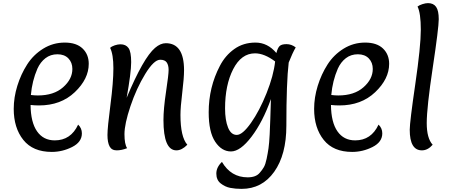

<svg xmlns="http://www.w3.org/2000/svg" viewBox="-20 -957 2881 1231"><path d="M230 -281Q203 -281 176 -284Q177 -173 217.5 -115Q258 -57 331 -57Q434 -57 481 -158Q505 -135 505 -102Q505 -46 442.5 -14.5Q380 17 312 17Q191 17 129.5 -60Q68 -137 68 -259Q68 -332 91 -406.5Q114 -481 154 -543.5Q194 -606 257 -645Q320 -684 395 -684Q470 -684 509.5 -646Q549 -608 549 -548Q549 -451 459.5 -366Q370 -281 230 -281ZM220 -517Q186 -439 178 -348Q202 -345 223 -345Q325 -345 384.5 -397.5Q444 -450 444 -515Q444 -556 418.5 -582.5Q393 -609 348.5 -609Q304 -609 271.5 -584Q239 -559 220 -517Z M1043 -680Q1160 -680 1160 -507Q1160 -457 1148.5 -363Q1137 -269 1137 -220Q1137 -79 1181 -29Q1146 7 1111 7Q1028 7 1028 -187Q1028 -259 1044.5 -368.5Q1061 -478 1061 -508.5Q1061 -539 1049 -556.5Q1037 -574 1007 -574Q967 -574 911 -482.5Q855 -391 816.5 -276.5Q778 -162 778 -97Q778 -32 795 -7Q760 7 728 7Q696 7 682.5 -18.5Q669 -44 669 -91.5Q669 -139 688 -284.5Q707 -430 707 -519.5Q707 -609 686 -650Q696 -660 716 -666.5Q736 -673 752 -673Q787 -673 804 -649Q821 -625 821 -558.5Q821 -492 792 -330Q899 -586 974 -650Q1009 -680 1043 -680Z M1816 -151Q1816 35 1738 144.5Q1660 254 1529 254Q1489 254 1456 247.5Q1423 241 1395 219Q1367 197 1367 156Q1367 115 1403 81Q1461 180 1568 180Q1622 180 1646 150Q1661 133 1671.5 115Q1682 97 1689.5 61Q1697 25 1701.5 -6.5Q1706 -38 1709 -95Q1713 -176 1717 -322Q1665 -176 1593 -81Q1521 14 1461 14Q1401 14 1359.5 -48.5Q1318 -111 1318 -237Q1318 -398 1390 -535Q1424 -601 1482 -642.5Q1540 -684 1618 -684Q1696 -684 1752 -617Q1760 -649 1772.5 -661.5Q1785 -674 1817 -674Q1849 -674 1876 -653Q1855 -617 1831 -556Q1816 -431 1816 -151ZM1615 -615Q1527 -615 1475 -513.5Q1423 -412 1423 -262Q1423 -187 1442 -139.5Q1461 -92 1498 -92Q1535 -92 1589.5 -169.5Q1644 -247 1689 -359.5Q1734 -472 1744 -563Q1675 -615 1615 -615Z M2156 -281Q2129 -281 2102 -284Q2103 -173 2143.5 -115Q2184 -57 2257 -57Q2360 -57 2407 -158Q2431 -135 2431 -102Q2431 -46 2368.5 -14.5Q2306 17 2238 17Q2117 17 2055.5 -60Q1994 -137 1994 -259Q1994 -332 2017 -406.5Q2040 -481 2080 -543.5Q2120 -606 2183 -645Q2246 -684 2321 -684Q2396 -684 2435.5 -646Q2475 -608 2475 -548Q2475 -451 2385.5 -366Q2296 -281 2156 -281ZM2146 -517Q2112 -439 2104 -348Q2128 -345 2149 -345Q2251 -345 2310.5 -397.5Q2370 -450 2370 -515Q2370 -556 2344.5 -582.5Q2319 -609 2274.5 -609Q2230 -609 2197.5 -584Q2165 -559 2146 -517Z M2754 -29Q2723 7 2685 7Q2607 7 2607 -125Q2607 -174 2642.5 -417Q2678 -660 2678 -766.5Q2678 -873 2657 -915Q2668 -924 2688.5 -930.5Q2709 -937 2724 -937Q2759 -937 2776 -913Q2793 -889 2793 -834Q2793 -779 2754.5 -523Q2716 -267 2716 -168.5Q2716 -70 2754 -29Z"/></svg>

Font: Paprika
Style: Regular
Weight: 400
Designer: Eduardo Rodriguez Tunni
Foundry: Eduardo Rodriguez Tunni
Version: Version 1.001